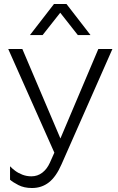

<svg xmlns="http://www.w3.org/2000/svg" viewBox="-20 -776 594 964"><path d="M140.6 168Q101 168 72.4 153.2Q43.7 138.4 30.4 126.4V58.8Q39.9 69.2 55.7 81.1Q71.5 93 92.7 101.2Q113.9 109.3 137.5 109.3Q168.2 109.3 192.1 91.2Q215.9 73 230.3 41.2L252.9 -9.5L21.3 -530H92.2L295.2 -52.9L263.4 -33.6L473.7 -530H544.4L288.9 49Q261.6 111.6 225.4 139.8Q189.3 168 140.6 168ZM130.4 -600 251.1 -756H313.7L434.4 -600H370.7L282.4 -712.1L194 -600Z"/></svg>

Font: Roundo Variable
Style: Regular
Weight: 200
Designer: Shiva Nallaperumal
Foundry: Indian Type Foundry
Version: Version 2.000